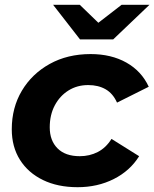

<svg xmlns="http://www.w3.org/2000/svg" viewBox="-20 -771 642 799"><path d="M303 8Q220 8 158.5 -22Q97 -52 63 -106Q29 -160 29 -233Q29 -323 71 -393.5Q113 -464 187 -505Q261 -546 357 -546Q443 -546 506 -510.5Q569 -475 599 -410L467 -344Q450 -382 419.5 -399.5Q389 -417 347 -417Q301 -417 265 -394.5Q229 -372 208 -332.5Q187 -293 187 -241Q187 -186 219.5 -153.5Q252 -121 312 -121Q353 -121 387 -138.5Q421 -156 444 -193L559 -121Q521 -60 453.5 -26Q386 8 303 8ZM313 -607 201 -751H312L435 -632H332L486 -751H602L451 -607Z"/></svg>

Font: MOST Montserrat
Style: Bold Italic
Weight: 700
Italic angle: -11.3°
Designer: Julieta Ulanovsky
Foundry: Julieta Ulanovsky
Version: Version 8.000;March 11, 2024;FontCreator 15.0.0.2926 64-bit